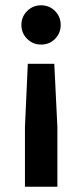

<svg xmlns="http://www.w3.org/2000/svg" viewBox="-20 -530 310 725"><path d="M185 -289.2 196.7 -50V175H74.2V-50L85 -289.2ZM135 -510Q166.7 -510 187.9 -488.3Q209.2 -466.7 209.2 -435.8Q209.2 -405 187.9 -383.3Q166.7 -361.7 135 -361.7Q104.2 -361.7 82.5 -383.3Q60.8 -405 60.8 -435.8Q60.8 -466.7 82.5 -488.3Q104.2 -510 135 -510Z"/></svg>

Font: Funnel Sans Light SemiBold
Style: Regular
Weight: 600
Version: Version 1.000